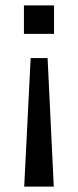

<svg xmlns="http://www.w3.org/2000/svg" viewBox="-20 -514 291 714"><path d="M70 180 94 -298H157L180 180ZM69 -388V-494H181V-388Z"/></svg>

Font: Nunito Sans 8pt
Style: Regular
Weight: 400
Version: Version 3.101;gftools[0.9.27]